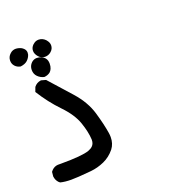

<svg xmlns="http://www.w3.org/2000/svg" viewBox="-116 -492 722 751"><g transform="rotate(-20 245.0 -116.5)"><path d="M56.2 163.1Q30.8 163.1 11.2 158.2Q7.8 155.8 5.9 153.8Q-4.4 143.1 -6.3 127L-4.4 108.4Q-1 104.5 1 102.1Q11.7 91.3 26.4 90.3Q33.7 90.3 41 90.3Q126.5 90.3 156.2 80.1Q168.5 75.7 175.3 68.8Q184.6 59.6 184.6 43.9Q184.6 43 184.6 42Q183.1 10.7 169.2 -29.8Q155.3 -70.3 114.5 -112.5Q73.7 -154.8 41 -207.5L47.9 -226.1Q58.6 -240.2 76.7 -242.7H77.6L96.7 -237.3Q138.7 -190.9 179.2 -145Q220.7 -98.1 235.6 -47.1Q250.5 3.9 256.3 41Q257.8 50.3 257.8 59.1Q257.8 86.4 242.7 106Q223.1 130.4 195.8 142.6Q168.5 154.8 139.6 157.7Q110.8 160.6 87.9 161.9Q64.9 163.1 56.2 163.1ZM94.2 -250.5Q79.1 -253.9 68.1 -264.9Q57.1 -275.9 57.1 -293Q57.1 -310.1 69.3 -321.8Q79.1 -330.6 91.3 -330.6Q95.7 -330.6 101.1 -329.6Q131.8 -321.8 131.8 -293Q131.8 -281.2 127.9 -272Q124.5 -264.2 118.7 -259.3Q108.4 -251.5 94.2 -250.5ZM-9.8 -356Q-9.8 -372.1 2.9 -383.3Q12.7 -392.6 26.4 -392.6Q29.3 -392.6 32.2 -392.1Q49.3 -389.6 58.6 -379.4Q65.4 -372.1 65.4 -362.8Q65.4 -358.9 64.5 -354.5Q60.5 -341.8 50.5 -332.5Q40.5 -323.2 21.5 -320.8Q7.8 -323.2 -1 -332.8Q-9.8 -342.3 -9.8 -356ZM97.7 -384.8 99.6 -386.2Q109.4 -395.5 122.1 -395.5Q138.2 -395.5 150.4 -383.3L152.3 -380.9Q161.6 -370.1 161.6 -358.4Q161.6 -343.3 149.4 -333Q138.7 -323.7 124 -323.7Q108.4 -324.2 97.9 -336.4Q87.4 -348.6 87.4 -361.6Q87.4 -374.5 97.7 -384.8Z"/></g></svg>

Font: Bakudai
Style: Medium
Weight: 500
Version: Version 1.48